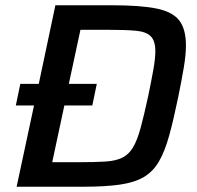

<svg xmlns="http://www.w3.org/2000/svg" viewBox="-20 -708 746 728"><path d="M43 0 109 -308H40L57 -390H127L190 -688H407Q513 -688 574 -675.5Q635 -663 660 -630Q685 -597 685 -536Q685 -500 677 -452.5Q669 -405 656 -341Q638 -254 621.5 -194Q605 -134 582.5 -95.5Q560 -57 525 -36.5Q490 -16 434.5 -8Q379 0 296 0ZM178 -93H282Q341 -93 380 -95.5Q419 -98 443.5 -110Q468 -122 484 -148.5Q500 -175 513 -222.5Q526 -270 542 -344Q554 -402 561.5 -444Q569 -486 569 -514Q569 -553 551.5 -570.5Q534 -588 494.5 -591.5Q455 -595 389 -595H285L241 -390H347L330 -308H224Z"/></svg>

Font: Saira Medium
Style: Italic
Weight: 500
Italic angle: -12°
Designer: Hector Gatti with collaboration of the Omnibus-Type team
Foundry: Omnibus-Type
Version: Version 1.100; ttfautohint (v1.8.3)